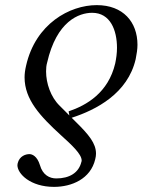

<svg xmlns="http://www.w3.org/2000/svg" viewBox="-20 -462 557 750"><path d="M260 -2C356 -33 479 -97 510 -231C514 -251 517 -270 517 -287C517 -376 461 -442 358 -442C252 -442 119 -369 82 -206C78 -189 76 -174 76 -160C76 -73 137 -8 219 67C260 104 299 140 299 165C299 167 299 168 298 170C288 213 251 235 200 235C174 235 147 222 136 183C125 147 105 140 95 140C81 140 56 147 49 176C49 179 48 181 48 183C48 217 99 268 191 268C260 268 334 237 352 160C354 152 355 145 355 138C355 98 327 64 275 13ZM251 -11 213 -49C178 -83 160 -137 160 -183C160 -195 161 -207 164 -217C201 -380 289 -412 340 -412C411 -412 437 -344 437 -275C437 -254 434 -233 430 -214C403 -100 319 -51 248 -27Z"/></svg>

Font: Libertinus Serif
Style: Italic
Weight: 400
Italic angle: -12°
Designer: Philipp H. Poll, Khaled Hosny
Foundry: Caleb Maclennan
Version: Version 7.050;RELEASE